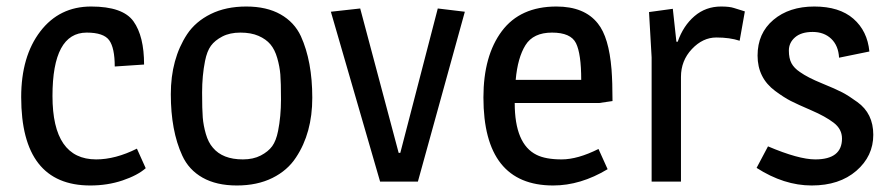

<svg xmlns="http://www.w3.org/2000/svg" viewBox="-20 -557 2733 589"><path d="M422 -359 332 -353Q332 -410 315 -433.5Q298 -457 246 -457Q141 -457 141 -262.5Q141 -68 275 -68Q334 -68 400 -101L427 -41Q402 -19 356 -3.5Q310 12 257 12Q45 12 45 -259Q45 -384 103.5 -460.5Q162 -537 259.5 -537Q357 -537 389.5 -491.5Q422 -446 422 -359Z M903 -446Q938 -369 938 -257Q938 -149 888 -74Q862 -34 815.5 -11Q769 12 706.5 12Q644 12 601.5 -12Q559 -36 539 -80Q504 -156 504 -268Q504 -376 554 -452Q580 -491 626.5 -514Q673 -537 735.5 -537Q798 -537 840.5 -513Q883 -489 903 -446ZM609 -370Q600 -325 600 -273Q600 -221 602 -196.5Q604 -172 611.5 -146Q619 -120 633 -104Q663 -68 725 -68Q757 -68 780 -80Q803 -92 815 -108.5Q827 -125 833 -155Q842 -200 842 -252Q842 -304 840 -328.5Q838 -353 830.5 -379Q823 -405 809.5 -421Q796 -437 773 -447Q750 -457 717.5 -457Q685 -457 662 -445Q639 -433 627 -416.5Q615 -400 609 -370Z M1323 -531 1406 -521 1262 0H1146L995 -521L1085 -531L1203 -88H1208Z M1687 -537Q1773 -537 1814 -485Q1848 -443 1856 -344Q1859 -305 1859 -247L1818 -241H1559Q1559 -115 1626 -82Q1654 -68 1703 -68Q1752 -68 1816 -100L1844 -38Q1761 12 1677 12Q1463 12 1463 -258Q1463 -386 1519.5 -461.5Q1576 -537 1687 -537ZM1562 -312H1763Q1763 -392 1747 -424.5Q1731 -457 1673.5 -457Q1616 -457 1592 -418.5Q1568 -380 1562 -312Z M2192 -537Q2218 -537 2231.5 -532.5Q2245 -528 2254 -525.5Q2263 -523 2265 -522L2249 -432Q2219 -442 2177.5 -442Q2136 -442 2102.5 -406.5Q2069 -371 2069 -321V0H1979V-381L1971 -520L2044 -530L2055 -429H2059Q2076 -478 2110.5 -507.5Q2145 -537 2192 -537Z M2647 -399 2554 -380Q2552 -417 2530 -438Q2508 -459 2473 -459Q2438 -459 2419 -442.5Q2400 -426 2400 -402Q2400 -378 2408 -363Q2416 -348 2434 -336Q2458 -319 2501 -301.5Q2544 -284 2564 -273.5Q2584 -263 2610 -244Q2659 -209 2659 -143.5Q2659 -78 2607 -33Q2555 12 2470 12Q2385 12 2301 -42L2336 -108Q2430 -68 2481 -68Q2563 -68 2563 -132Q2563 -161 2537.5 -180.5Q2512 -200 2469 -218.5Q2426 -237 2405.5 -247.5Q2385 -258 2358 -278Q2304 -318 2304 -386.5Q2304 -455 2352.5 -496Q2401 -537 2478 -537Q2555 -537 2598 -499.5Q2641 -462 2647 -399Z"/></svg>

Font: Magra
Style: Regular
Weight: 400
Designer: Viviana Monsalve
Foundry: Viviana Monsalve
Version: Version 1.001